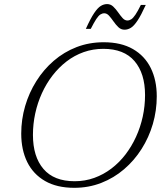

<svg xmlns="http://www.w3.org/2000/svg" viewBox="-20 -888 779 918"><path d="M137.5 -243Q137.5 -139 187.8 -80.2Q238 -21.5 337 -21.5Q386.5 -21.5 430.8 -37.5Q475 -53.5 512.5 -82Q550 -110.5 579.8 -149.2Q609.5 -188 630.5 -234Q651.5 -280 662.5 -330.5Q673.5 -381 673.5 -433.5Q673.5 -537 623.2 -595.8Q573 -654.5 474 -654.5Q424.5 -654.5 380 -638.8Q335.5 -623 298.2 -594.2Q261 -565.5 231.2 -527Q201.5 -488.5 180.5 -442.5Q159.5 -396.5 148.5 -345.8Q137.5 -295 137.5 -243ZM729.5 -427.5Q729.5 -359.5 710.8 -295.2Q692 -231 657 -175.8Q622 -120.5 573.2 -78.8Q524.5 -37 464.2 -13.5Q404 10 335 10Q252 10 195.5 -22.5Q139 -55 110.2 -113.2Q81.5 -171.5 81.5 -249Q81.5 -316.5 100.2 -380.8Q119 -445 153.8 -500.2Q188.5 -555.5 237.2 -597.5Q286 -639.5 346.2 -662.8Q406.5 -686 476 -686Q559 -686 615.5 -653.5Q672 -621 700.8 -562.8Q729.5 -504.5 729.5 -427.5ZM677 -864.5Q654.5 -815 637.5 -789.5Q620.5 -764 605.8 -755Q591 -746 575.5 -746Q558.5 -746 546 -758Q533.5 -770 522.8 -785.5Q512 -801 501.5 -812.8Q491 -824.5 478.5 -824.5Q469 -824.5 460 -818.8Q451 -813 440.2 -796.8Q429.5 -780.5 414 -750H390.5Q413 -800 430 -825.2Q447 -850.5 461.8 -859.5Q476.5 -868.5 492 -868.5Q509 -868.5 521.5 -856.5Q534 -844.5 544.8 -829Q555.5 -813.5 566 -801.8Q576.5 -790 589 -790Q598.5 -790 607.5 -795.8Q616.5 -801.5 627.5 -817.8Q638.5 -834 653.5 -864.5Z"/></svg>

Font: Newsreader 16pt 16pt Light
Style: Italic
Weight: 300
Italic angle: -17°
Version: Version 1.003